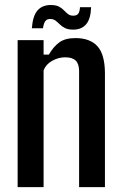

<svg xmlns="http://www.w3.org/2000/svg" viewBox="-20 -764 498 784"><path d="M52 0V-600H158V-541H179.5Q198.5 -574 222.5 -591.2Q246.5 -608.5 288 -608.5Q347.5 -608.5 377.8 -575.2Q408 -542 408.5 -466V0H303V-475Q302.5 -504 288.8 -517Q275 -530 246 -530Q219 -530 193.5 -516Q168 -502 158 -477V0ZM306.5 -734.5H352Q350.5 -687 331.8 -665Q313 -643 279 -643Q258 -643 245.2 -649.5Q232.5 -656 223.8 -664.8Q215 -673.5 206.5 -680Q198 -686.5 184.5 -686.5Q172 -686.5 165.2 -678Q158.5 -669.5 155.5 -648.5H110Q114 -700 133.5 -721.8Q153 -743.5 186.5 -743.5Q208.5 -743.5 220.8 -737Q233 -730.5 241.2 -721.8Q249.5 -713 257.8 -706.5Q266 -700 279.5 -700Q294.5 -700 300.2 -709.2Q306 -718.5 306.5 -734.5Z"/></svg>

Font: Big Shoulders Medium
Style: Regular
Weight: 500
Designer: Patric King
Foundry: XO Type Co
Version: Version 2.002